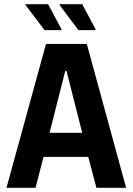

<svg xmlns="http://www.w3.org/2000/svg" viewBox="-20 -898 635 918"><path d="M11 0 200 -688H395L583 0H441L402 -148H188L150 0ZM217 -263H373L298 -559H292ZM274 -754H193L102 -874V-878H210L274 -758ZM437 -754H355L265 -874V-878H373L437 -758Z"/></svg>

Font: Saira Semi Condensed SemiBold
Style: Regular
Weight: 600
Width: 4
Designer: Hector Gatti with collaboration of the Omnibus-Type team
Foundry: Omnibus-Type
Version: Version 1.001; ttfautohint (v1.8)